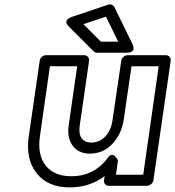

<svg xmlns="http://www.w3.org/2000/svg" viewBox="-20 -813 790 866"><path d="M109.9 -199.2 159.2 -539.1Q160.6 -549.8 169.2 -556.9Q177.7 -564 187 -564H359.9Q370.6 -564 377 -555.9Q383.3 -547.9 381.8 -539.1L339.8 -248Q334 -208.5 348.4 -189.2Q362.8 -169.9 393.1 -169.9Q430.2 -170.9 455.8 -198.2Q481.4 -225.6 487.8 -272.9L526.9 -539.1Q528.3 -549.8 537.1 -556.9Q545.9 -564 555.2 -564H728Q738.8 -564 745.1 -555.9Q751.5 -547.9 750 -539.1L671.9 0Q670.4 10.7 661.4 17.8Q652.3 24.9 643.1 24.9H470.2Q459.5 24.9 453.6 17.1Q447.8 9.3 449.2 0L452.1 -19Q385.3 32.2 293.9 32.2Q195.8 32.2 145.3 -31.5Q94.7 -95.2 109.9 -199.2ZM160.2 -199.2Q147.9 -114.3 186 -66.2Q224.1 -18.1 301.8 -18.1Q405.3 -18.1 466.8 -102.1Q473.6 -111.8 481 -113.8Q488.3 -115.7 493.7 -112.1Q499 -108.4 503.4 -103.3Q507.8 -98.1 509.8 -93.8L512.2 -88.9L502.9 -24.9H626L695.8 -514.2H573.2L538.1 -272.9Q528.3 -209 487.5 -164.8Q446.8 -120.6 386.2 -120.1Q334 -120.1 307.9 -155.8Q281.7 -191.4 290 -248L328.1 -514.2H205.1ZM290 -693.8Q288.6 -694.8 286.9 -696.8Q285.2 -698.7 282 -704.3Q278.8 -710 279.1 -715.1Q279.3 -720.2 285.4 -726.3Q291.5 -732.4 304.2 -736.8L467.8 -792Q476.6 -794.9 484.9 -791.3Q493.2 -787.6 496.1 -780.8L578.1 -612.8Q579.1 -611.3 580.1 -608.6Q581.1 -606 582 -599.6Q583 -593.3 581.3 -588.4Q579.6 -583.5 571.8 -579.3Q564 -575.2 550.8 -575.2H418.9Q408.7 -575.2 402.8 -581.1ZM356 -704.1 435.1 -625H513.2L458 -737.8Z"/></svg>

Font: Trueno Bold Outline
Style: Italic
Weight: 700
Width: 6
Designer: Julieta Ulanovsky
Foundry: Julieta Ulanovsky
Version: Version 3.001b | FøM Fix